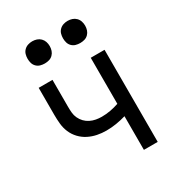

<svg xmlns="http://www.w3.org/2000/svg" viewBox="-177 -836 854 939"><g transform="rotate(-30 250.0 -366.5)"><path d="M358 0V-190Q331 -182 303 -177.5Q275 -173 247 -173Q221 -173 196 -178Q171 -183 148 -194.5Q125 -206 107 -225Q89 -244 79 -267.5Q69 -291 66.5 -316.5Q64 -342 64 -368V-520H142V-368Q142 -351 143.5 -334.5Q145 -318 152 -303Q159 -288 170.5 -276Q182 -264 197 -256.5Q212 -249 228.5 -246Q245 -243 261 -243Q286 -243 310.5 -247.5Q335 -252 358 -260V-520H436V0ZM350 -608Q337 -608 325 -611.5Q313 -615 304 -624Q295 -633 291.5 -645Q288 -657 288 -670Q288 -683 291.5 -695Q295 -707 304 -716Q313 -725 325 -729Q337 -733 350 -733Q363 -733 375 -729Q387 -725 396 -716Q405 -707 409 -695Q413 -683 413 -670Q413 -657 409 -645Q405 -633 396 -624Q387 -615 375 -611.5Q363 -608 350 -608ZM150 -608Q137 -608 125 -611.5Q113 -615 104 -624Q95 -633 91.5 -645Q88 -657 88 -670Q88 -683 91.5 -695Q95 -707 104 -716Q113 -725 125 -729Q137 -733 150 -733Q163 -733 175 -729Q187 -725 196 -716Q205 -707 209 -695Q213 -683 213 -670Q213 -657 209 -645Q205 -633 196 -624Q187 -615 175 -611.5Q163 -608 150 -608Z"/></g></svg>

Font: Iosevka Curly
Style: Regular
Weight: 400
Monospace: yes
Designer: Belleve Invis
Foundry: Belleve Invis
Version: Version 22.1.2; ttfautohint (v1.8.4)